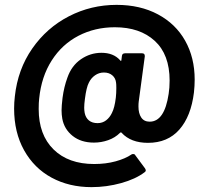

<svg xmlns="http://www.w3.org/2000/svg" viewBox="-20 -679 859 789"><path d="M459 -659Q556 -659 629 -620Q702 -581 741 -511.5Q780 -442 780 -352Q780 -326 777 -299Q765 -201 717 -146.5Q669 -92 588 -92Q518 -92 480 -133Q479 -135 477 -135Q475 -135 473 -133Q453 -113 424.5 -103Q396 -93 366 -93Q313 -93 278.5 -120.5Q244 -148 236 -191Q233 -208 233 -226Q233 -243 237 -277Q243 -322 257 -360Q274 -409 312.5 -435.5Q351 -462 397 -462Q446 -462 473 -432Q475 -429 476 -429Q477 -429 478 -429.5Q479 -430 479 -433L481 -449Q482 -460 494 -460H564Q575 -460 575 -449Q575 -448 575 -447L550 -261Q549 -254 549 -241Q549 -213 560.5 -196Q572 -179 595 -179Q656 -179 673 -293Q677 -318 677 -348Q677 -455 616 -511Q555 -567 452 -567Q370 -567 302.5 -532Q235 -497 192.5 -430.5Q150 -364 141 -274Q139 -259 139 -231Q139 -125 200 -65Q261 -5 367 -5Q415 -5 455 -16Q495 -27 520 -44Q522 -46 527 -46Q534 -46 536 -41L576 13Q579 18 579 21Q579 26 574 29Q537 57 477.5 73.5Q418 90 356 90Q264 90 192 51Q120 12 79 -61.5Q38 -135 38 -233Q38 -258 41 -283Q53 -394 112.5 -479.5Q172 -565 263 -612Q354 -659 459 -659ZM381 -173Q401 -173 416 -184.5Q431 -196 440 -215Q451 -236 456 -278Q458 -296 458 -317Q458 -333 457 -339Q455 -358 441.5 -369.5Q428 -381 407 -381Q387 -381 370.5 -369.5Q354 -358 345 -339Q335 -320 329 -273Q326 -251 326 -236Q326 -227 328 -215Q332 -195 345.5 -184Q359 -173 381 -173Z"/></svg>

Font: LinhAnh
Style: Bold
Weight: 700
Designer: Jeremy Tribby
Foundry: Tribby Type
Version: Version 1.408